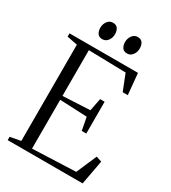

<svg xmlns="http://www.w3.org/2000/svg" viewBox="-220 -1043 1032 1156"><g transform="rotate(30 296.0 -465.0)"><path d="M95.5 -37V-706L23 -720V-743H499L513 -596H477.5L433.5 -707.5L174.5 -713.5V-395.5L363.5 -405L380.5 -492H412V-271H380.5L363.5 -360L174.5 -368.5V-29L475 -41L536 -182L574.5 -169.5L543 0H22V-23ZM210 -811Q187 -811 176.8 -827Q166.5 -843 166.5 -865.5Q166.5 -890.5 180.8 -910Q195 -929.5 218 -929.5H219Q243 -929.5 253 -913.5Q263 -897.5 263 -875Q263 -850 248.8 -830.5Q234.5 -811 211 -811ZM382.5 -811Q359 -811 348.8 -827Q338.5 -843 338.5 -865.5Q338.5 -890.5 352.8 -910Q367 -929.5 390 -929.5H391Q414.5 -929.5 424.8 -913.5Q435 -897.5 435 -875Q435 -850 420.8 -830.5Q406.5 -811 383.5 -811Z"/></g></svg>

Font: Merriweather 120pt Light
Style: Regular
Weight: 300
Version: Version 2.100